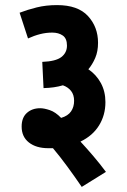

<svg xmlns="http://www.w3.org/2000/svg" viewBox="-20 -652 500 754"><path d="M57 -602Q88 -614 124.5 -623Q161 -632 204 -632Q286 -632 325.5 -589Q365 -546 365 -484Q365 -450 354 -424.5Q343 -399 327 -380Q358 -359 376 -326Q394 -293 394 -251Q394 -200 369 -159.5Q344 -119 296 -96Q321 -69 347 -38.5Q373 -8 396 23L301 82Q273 41 244 1.5Q215 -38 188 -70Q179 -70 170 -70Q122 -70 93.5 -92.5Q65 -115 65 -155Q65 -190 85.5 -208.5Q106 -227 138 -227Q153 -227 175.5 -219.5Q198 -212 220 -189Q247 -197 259 -214.5Q271 -232 271 -256Q271 -280 259 -295Q247 -310 227 -317Q194 -307 151 -306L146 -409Q199 -411 221 -428Q243 -445 243 -473Q243 -501 226.5 -512.5Q210 -524 185 -524Q161 -524 137.5 -518Q114 -512 90 -501Z"/></svg>

Font: Noto Sans ExtraCondensed
Style: Bold
Weight: 700
Width: 2
Designer: Monotype Design Team
Foundry: Monotype Imaging Inc.
Version: Version 2.013; ttfautohint (v1.8.4.7-5d5b)